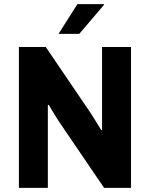

<svg xmlns="http://www.w3.org/2000/svg" viewBox="-20 -915 731 935"><path d="M265 -750H366L487 -892L486 -895H357ZM487 0H618V-686H477V-283L474 -280C455 -309 438 -340 419 -368L203 -686H72V0H213V-402L217 -405C217 -405 254 -342 272 -316Z"/></svg>

Font: Chivo
Style: Bold
Weight: 700
Designer: Hector Gatti
Foundry: Omnibus-Type
Version: Version 1.003;PS 001.003;hotconv 1.0.70;makeotf.lib2.5.58329